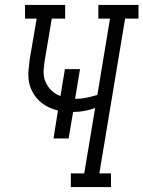

<svg xmlns="http://www.w3.org/2000/svg" viewBox="-20 -755 579 775"><path d="M266 0V-55H320L364 -319Q342 -311 319.5 -307Q297 -303 275 -303L257 -196H196L214 -309Q193 -314 173 -324Q153 -334 137.5 -349Q122 -364 111.5 -383.5Q101 -403 97 -424.5Q93 -446 95 -469.5Q97 -493 100 -516L128 -680H81V-735H243V-680H189L160 -507Q158 -492 156.5 -477.5Q155 -463 157 -448.5Q159 -434 165 -421.5Q171 -409 179.5 -398.5Q188 -388 199.5 -380Q211 -372 224 -367L242 -476H303L283 -356Q283 -356 283 -356Q283 -356 284 -356Q306 -356 328.5 -360.5Q351 -365 373 -372L424 -680H377V-735H539V-680H485L381 -55H428V0Z"/></svg>

Font: Iosevka Slab Light Oblique
Style: Regular
Weight: 300
Italic angle: -9°
Monospace: yes
Designer: Belleve Invis
Foundry: Belleve Invis
Version: Version 11.1.1; ttfautohint (v1.8.3)